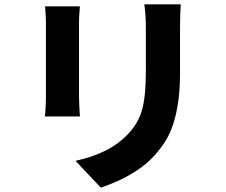

<svg xmlns="http://www.w3.org/2000/svg" viewBox="-20 -801 1040 882"><path d="M810 -781Q809 -760 808 -734Q807 -708 807 -677Q807 -650 807 -611Q807 -572 807 -533.5Q807 -495 807 -469Q807 -391 798.5 -332.5Q790 -274 775 -229Q760 -184 737.5 -149Q715 -114 687 -84Q654 -48 611 -19.5Q568 9 524 29Q480 49 443 61L327 -62Q404 -79 463.5 -108.5Q523 -138 569 -186Q594 -213 610 -241.5Q626 -270 634.5 -304Q643 -338 646.5 -380.5Q650 -423 650 -479Q650 -506 650 -543.5Q650 -581 650 -617.5Q650 -654 650 -677Q650 -708 648 -734Q646 -760 643 -781ZM347 -772Q346 -754 344.5 -737Q343 -720 343 -695Q343 -683 343 -657.5Q343 -632 343 -599Q343 -566 343 -530Q343 -494 343 -459.5Q343 -425 343 -398Q343 -371 343 -356Q343 -337 344.5 -311Q346 -285 347 -266H186Q188 -280 189.5 -307Q191 -334 191 -357Q191 -372 191 -399Q191 -426 191 -460.5Q191 -495 191 -530.5Q191 -566 191 -599Q191 -632 191 -657.5Q191 -683 191 -695Q191 -708 190 -731Q189 -754 187 -772Z"/></svg>

Font: Noto Sans KR ExtraBold
Style: Regular
Weight: 800
Designer: Ryoko NISHIZUKA  (kana, bopomofo & ideographs); Paul D. Hunt (Latin, Greek & Cyrillic); Sandoll Communications , Soo-you
Foundry: Adobe
Version: Version 2.004-H2;hotconv 1.0.118;makeotfexe 2.5.65603